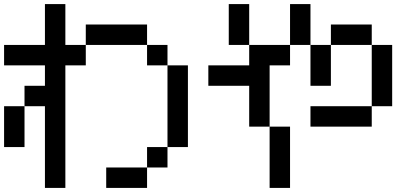

<svg xmlns="http://www.w3.org/2000/svg" viewBox="-20 -920 2040 940"><path d="M0 -200V-400H100V-200ZM0 -600V-700H200V-900H300V-700H400V-600H300V0H200V-400H100V-500H200V-600ZM900 -200H800V-600H900ZM400 -700V-800H700V-700ZM800 -200V-100H700V-200ZM800 -700V-600H700V-700ZM500 0V-100H700V0Z M1000 -500V-600H1200V-700H1400V-600H1300V-300H1200V-500ZM1900 -400H1800V-700H1900ZM1200 -700H1100V-900H1200ZM1400 0H1300V-300H1400ZM1400 -700V-900H1500V-700ZM1600 -500H1500V-700H1600ZM1600 -700V-800H1800V-700ZM1800 -400V-300H1500V-400Z"/></svg>

Font: Galmuri9 Regular
Style: Regular
Weight: 400
Designer: Lee Minseo (quiple)
Version: Version 2.399;hotconv 1.1.1;makeotfexe 2.6.0 DEVELOPMENT